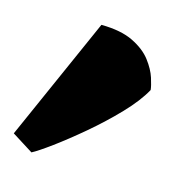

<svg xmlns="http://www.w3.org/2000/svg" viewBox="-80 -281 451 461"><g transform="rotate(15 145.5 -50.5)"><path d="M35.6 119.1 -17.1 85.9 118.7 -220.2Q168 -219.7 198.2 -204.8Q228.5 -189.9 244.4 -168.9Q260.3 -147.9 266.4 -128.7Q272.5 -109.4 273.4 -99.6Q256.8 -69.3 223.4 -34.4Q189.9 0.5 151.9 32.7Q113.8 64.9 81.8 88.4Q49.8 111.8 35.6 119.1Z"/></g></svg>

Font: Fruktur
Style: Italic
Weight: 400
Italic angle: -8°
Designer: Viktoriya Grabowska, Eben Sorkin
Foundry: Viktoriya Grabowska
Version: Version 1.008; ttfautohint (v1.8.4.7-5d5b)